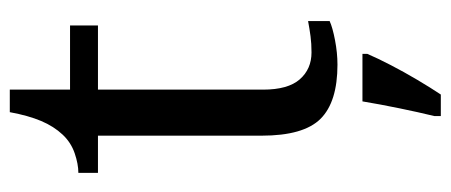

<svg xmlns="http://www.w3.org/2000/svg" viewBox="-284 -415 920 392"><g transform="rotate(-90 176.0 -219.0)"><path d="M240 10Q164 10 129.5 -24.5Q95 -59 95 -145V-479H19V-519Q37 -519 59 -526.5Q81 -534 97 -551Q114 -569 125 -595Q136 -621 143 -659H189V-536H320V-479H189V-142Q189 -91 210 -67Q231 -43 265 -43Q283 -43 298 -45Q313 -47 329 -50V-6Q316 0 290 5Q264 10 240 10ZM135 208Q143 175 151 136Q159 97 165 61H262V71Q253 92 239 119Q225 146 209 173Q193 200 179 221H135Z"/></g></svg>

Font: Noto Serif Yezidi
Style: Regular
Weight: 400
Designer: Dalton Maag Ltd
Foundry: Dalton Maag Ltd
Version: Version 1.001; ttfautohint (v1.8.4.7-5d5b)